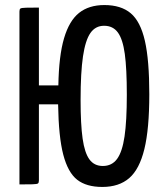

<svg xmlns="http://www.w3.org/2000/svg" viewBox="-20 -730 647 760"><path d="M393 -710Q459 -710 497.5 -677.5Q536 -645 553.5 -568.5Q571 -492 571 -357Q571 -220 551.5 -140Q532 -60 491.5 -25Q451 10 385 10Q322 10 285.5 -18.5Q249 -47 230.5 -117.5Q212 -188 210 -317H134V-16Q134 -7 130.5 -4Q127 -1 108 -0.5Q89 0 57 0V-684Q57 -693 60.5 -696Q64 -699 83 -699.5Q102 -700 134 -700V-392H211Q213 -509 233.5 -578.5Q254 -648 293 -679Q332 -710 393 -710ZM387 -73Q423 -73 443.5 -101Q464 -129 473 -190Q482 -251 482 -355Q482 -458 474 -516.5Q466 -575 446.5 -601.5Q427 -628 392 -628Q358 -628 338 -599.5Q318 -571 308.5 -507Q299 -443 299 -334Q299 -238 307 -181.5Q315 -125 334 -99Q353 -73 387 -73Z"/></svg>

Font: Yanone Kaffeesatz
Style: Regular
Weight: 400
Designer: Yanone (Cyrillic: Daniel Pouzeot & Huerta Tipografica)
Foundry: Yanone
Version: Version 1.100;PS 001.100;hotconv 1.0.70;makeotf.lib2.5.58329